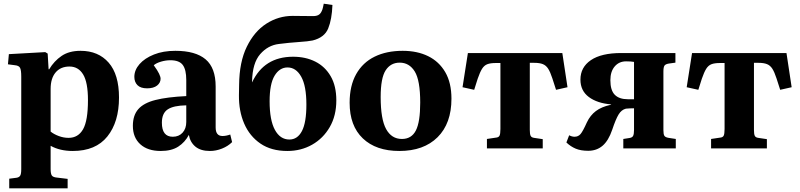

<svg xmlns="http://www.w3.org/2000/svg" viewBox="-20 -803 4328 1039"><path d="M30 216V164L69 159Q83 157 89 148Q95 139 95 112V-388Q95 -424 88.5 -436Q82 -448 61 -450L23 -455L28 -510L225 -521L238 -513L243 -428H246Q273 -473 313.5 -500.5Q354 -528 416 -528Q512 -528 568 -464Q624 -400 624 -275Q624 -143 561 -64.5Q498 14 374 14Q304 14 254 -14V112Q254 136 260 146Q266 156 288 158L346 165V216ZM351 -57Q403 -57 429.5 -103.5Q456 -150 456 -261Q456 -357 430 -400Q404 -443 356 -443Q308 -443 281 -411Q254 -379 254 -322V-91Q271 -77 297.5 -67Q324 -57 351 -57Z M850 14Q779 14 739 -22.5Q699 -59 699 -122Q699 -179 728.5 -212.5Q758 -246 821.5 -262Q885 -278 988 -283V-370Q988 -426 969 -451.5Q950 -477 902 -477Q877 -477 851.5 -469.5Q826 -462 812 -450Q833 -421 841 -404Q849 -387 849 -377Q849 -355 830 -340Q811 -325 776 -325Q741 -325 724 -342Q707 -359 707 -387Q707 -424 735 -456Q763 -488 813 -508Q863 -528 929 -528Q1038 -528 1092.5 -482Q1147 -436 1147 -335V-113Q1147 -67 1184 -67Q1203 -67 1226 -75L1236 -34Q1214 -12 1181.5 1Q1149 14 1116 14Q1066 14 1037.5 -9.5Q1009 -33 1002 -73Q981 -33 944.5 -9.5Q908 14 850 14ZM915 -63Q948 -63 968 -85Q988 -107 988 -143V-233Q919 -232 887.5 -211Q856 -190 856 -139Q856 -63 915 -63Z M1535 14Q1448 14 1389.5 -26Q1331 -66 1301.5 -134Q1272 -202 1273 -288L1274 -344Q1275 -467 1315.5 -550Q1356 -633 1421.5 -675Q1487 -717 1564 -717Q1587 -717 1610.5 -716.5Q1634 -716 1668 -716Q1689 -715 1701.5 -721Q1714 -727 1721 -743Q1725 -751 1727.5 -762Q1730 -773 1732 -783L1779 -776Q1776 -698 1756 -649Q1736 -600 1672 -584Q1648 -579 1596 -575.5Q1544 -572 1489 -565Q1430 -558 1388 -510Q1346 -462 1344 -362V-357Q1409 -496 1566 -496Q1634 -496 1686.5 -469.5Q1739 -443 1769.5 -390.5Q1800 -338 1800 -260Q1800 -177 1764.5 -115.5Q1729 -54 1669 -20Q1609 14 1535 14ZM1546 -48Q1590 -48 1614 -94Q1638 -140 1638 -237Q1638 -338 1610 -388Q1582 -438 1536 -438Q1493 -438 1466 -393.5Q1439 -349 1439 -255Q1439 -153 1467.5 -100.5Q1496 -48 1546 -48Z M2141 14Q2015 14 1943.5 -54Q1872 -122 1872 -247Q1872 -339 1907.5 -402Q1943 -465 2007.5 -496.5Q2072 -528 2159 -528Q2238 -528 2297 -499Q2356 -470 2389.5 -412.5Q2423 -355 2423 -269Q2423 -135 2348 -60.5Q2273 14 2141 14ZM2155 -51Q2207 -51 2230.5 -97Q2254 -143 2254 -248Q2254 -368 2224.5 -416Q2195 -464 2143 -464Q2094 -464 2067 -422.5Q2040 -381 2040 -278Q2040 -158 2069.5 -104.5Q2099 -51 2155 -51Z M2615 0V-51L2662 -58Q2678 -59 2683 -68.5Q2688 -78 2688 -105V-462H2663Q2634 -462 2617 -455.5Q2600 -449 2588.5 -430.5Q2577 -412 2565 -377L2546 -317L2483 -331L2512 -516H3023L3051 -331L2989 -317L2969 -379Q2958 -413 2946.5 -431Q2935 -449 2917.5 -456Q2900 -463 2871 -463H2847V-100Q2847 -77 2851.5 -68Q2856 -59 2870 -57L2917 -50V0Z M3163 13Q3123 13 3095.5 1.5Q3068 -10 3045 -32L3060 -71Q3075 -63 3089 -63Q3109 -63 3121.5 -77.5Q3134 -92 3156 -141Q3174 -179 3204.5 -202Q3235 -225 3285 -236L3288 -238Q3212 -244 3166.5 -278Q3121 -312 3121 -372Q3121 -439 3177.5 -477.5Q3234 -516 3342 -516H3635V-464L3599 -459Q3581 -456 3575.5 -447.5Q3570 -439 3570 -415V-99Q3570 -77 3575 -68.5Q3580 -60 3598 -57L3637 -51V0H3353V-51L3385 -56Q3401 -58 3406 -67.5Q3411 -77 3411 -100V-217Q3402 -217 3388.5 -216.5Q3375 -216 3367 -215Q3343 -209 3327.5 -183.5Q3312 -158 3293 -101Q3273 -42 3241 -14.5Q3209 13 3163 13ZM3377 -266H3411V-468Q3395 -471 3368 -471Q3330 -471 3306.5 -443.5Q3283 -416 3283 -369Q3283 -314 3307 -290Q3331 -266 3377 -266Z M3828 0V-51L3875 -58Q3891 -59 3896 -68.5Q3901 -78 3901 -105V-462H3876Q3847 -462 3830 -455.5Q3813 -449 3801.5 -430.5Q3790 -412 3778 -377L3759 -317L3696 -331L3725 -516H4236L4264 -331L4202 -317L4182 -379Q4171 -413 4159.5 -431Q4148 -449 4130.5 -456Q4113 -463 4084 -463H4060V-100Q4060 -77 4064.5 -68Q4069 -59 4083 -57L4130 -50V0Z"/></svg>

Font: Literata 36pt
Style: Bold
Weight: 700
Designer: Latin by Veronika Burian and Jose Scaglione. Greek by Irene Vlachou. Cyrillic by Vera Evstafieva.
Foundry: TypeTogether
Version: Version 3.002